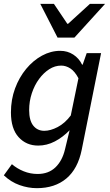

<svg xmlns="http://www.w3.org/2000/svg" viewBox="-20 -766 575 1001"><path d="M172 215Q127 215 82 199Q37 183 0 148L42 90Q69 113 103.5 127Q138 141 176 141Q233 141 269 106.5Q305 72 319 12L343 -87Q307 -50 265.5 -28.5Q224 -7 179 -7Q117 -7 77 -51Q37 -95 37 -180Q37 -247 58.5 -305Q80 -363 116.5 -407Q153 -451 199 -476Q245 -501 294 -501Q332 -501 362 -481.5Q392 -462 408 -429H411L432 -489H507L406 15Q386 114 326 164.5Q266 215 172 215ZM211 -84Q243 -84 280.5 -103.5Q318 -123 349 -164L389 -358Q370 -394 347 -409Q324 -424 299 -424Q266 -424 236.5 -405Q207 -386 183.5 -354Q160 -322 146 -280Q132 -238 132 -192Q132 -138 153.5 -111Q175 -84 211 -84ZM280 -570 190 -746H261L331 -642H335L449 -746H528L368 -570Z"/></svg>

Font: Source Sans 3 Medium
Style: Italic
Weight: 500
Italic angle: -11°
Designer: Paul D. Hunt
Foundry: Adobe
Version: Version 3.052;hotconv 1.1.0;makeotfexe 2.6.0